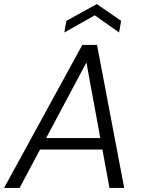

<svg xmlns="http://www.w3.org/2000/svg" viewBox="-32 -920 705 940"><path d="M-12 0 371 -700H443L576 0H504L391 -614L64 0ZM120 -188 148 -244H497L507 -188ZM283 -761 293 -818 442 -900 561 -818 551 -761 432 -845Z"/></svg>

Font: DM Sans 17pt Light
Style: Italic
Weight: 300
Italic angle: -10°
Version: Version 4.004;gftools[0.9.30]